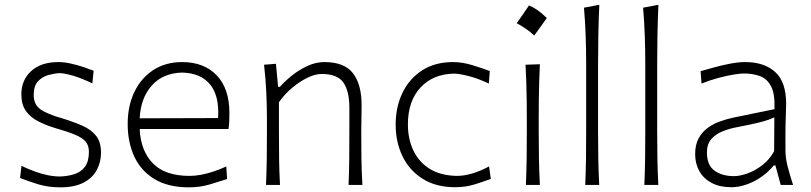

<svg xmlns="http://www.w3.org/2000/svg" viewBox="-20 -782 3430 812"><path d="M234.9 10.3Q295.4 10.3 333.5 -9.8Q371.6 -29.8 389.4 -63.2Q407.2 -96.7 407.2 -135.7Q407.2 -181.2 386.7 -207.3Q366.2 -233.4 329.6 -249.8Q293 -266.1 244.1 -281.2Q178.2 -299.8 150.4 -320.1Q122.6 -340.3 122.6 -379.9Q122.6 -419.4 141.1 -438.7Q159.7 -458 185.3 -464.8Q210.9 -471.7 231.9 -472.7Q250.5 -472.7 287.6 -462.2Q324.7 -451.7 370.6 -429.2L376 -482.9Q357.4 -490.2 331.8 -498.8Q306.2 -507.3 278.8 -513.4Q251.5 -519.5 226.6 -519.5Q153.3 -519.5 111.8 -481.4Q70.3 -443.4 70.3 -382.8Q70.3 -339.8 89.6 -312.7Q108.9 -285.6 140.9 -269.3Q172.9 -252.9 210.9 -241.2Q265.6 -225.6 297.1 -212.4Q328.6 -199.2 342.3 -182.9Q356 -166.5 356 -140.1Q356 -99.1 339.1 -76.7Q322.3 -54.2 294.4 -45.4Q266.6 -36.6 233.4 -35.6Q209 -35.6 182.4 -41Q155.8 -46.4 127.7 -56.6Q99.6 -66.9 70.8 -80.6L64.9 -29.3Q95.2 -17.1 138.9 -3.4Q182.6 10.3 234.9 10.3Z M778.8 10.3Q826.2 10.3 868.4 -2.4Q910.6 -15.1 940.4 -24.9L937 -78.1Q909.7 -65.4 882.3 -56.4Q855 -47.4 829.6 -42.7Q804.2 -38.1 782.2 -38.1Q677.7 -38.1 626.2 -91.6Q574.7 -145 570.8 -236.3H946.3Q948.7 -252 949.5 -268.3Q950.2 -284.7 950.2 -304.2Q950.2 -407.2 896.5 -463.4Q842.8 -519.5 750 -519.5Q680.2 -519.5 628.4 -485.8Q576.7 -452.1 548.3 -393.1Q520 -334 520 -257.8Q520 -180.2 548.1 -119.6Q576.2 -59.1 633.8 -24.4Q691.4 10.3 778.8 10.3ZM902.3 -282.7 570.8 -281.7Q574.7 -366.7 621.6 -419.9Q668.5 -473.1 751 -475.1Q830.1 -472.7 869.1 -424.1Q908.2 -375.5 902.3 -282.7Z M1105 0H1164.1Q1161.1 -57.1 1160.4 -109.9Q1159.7 -162.6 1159.7 -224.6V-349.6Q1183.6 -383.8 1215.6 -410.6Q1247.6 -437.5 1280.5 -453.4Q1313.5 -469.2 1340.3 -469.2Q1406.7 -469.2 1432.1 -433.1Q1457.5 -397 1457.5 -326.2V-224.6Q1457.5 -162.6 1457 -109.9Q1456.5 -57.1 1454.1 0H1512.7Q1509.3 -57.1 1508.5 -110.1Q1507.8 -163.1 1507.8 -226.1Q1507.8 -247.6 1508.5 -275.9Q1509.3 -304.2 1509.3 -336.9Q1509.3 -425.3 1472.7 -472.4Q1436 -519.5 1351.6 -519.5Q1314.9 -519.5 1278.8 -502.4Q1242.7 -485.4 1212.6 -460.9Q1182.6 -436.5 1163.6 -414.6H1156.2L1147 -512.2L1096.7 -508.3Q1103.5 -450.7 1106.2 -391.6Q1108.9 -332.5 1108.9 -277.3V-226.1Q1108.9 -163.1 1108.2 -110.1Q1107.4 -57.1 1105 0Z M1905.3 9.8Q1949.7 9.8 1989 -2.7Q2028.3 -15.1 2055.7 -25.4L2048.3 -78.1Q2011.7 -58.6 1977.1 -48.3Q1942.4 -38.1 1911.6 -38.1Q1842.3 -39.6 1796.6 -68.4Q1751 -97.2 1728 -146Q1705.1 -194.8 1705.1 -255.9Q1705.1 -354.5 1758.1 -411.6Q1811 -468.8 1899.9 -470.7Q1919.4 -470.7 1958.7 -461.2Q1998 -451.7 2047.4 -428.7L2051.3 -481.4Q2021.5 -493.2 1978.3 -506.3Q1935.1 -519.5 1896 -519.5Q1819.8 -519.5 1765.6 -484.6Q1711.4 -449.7 1682.4 -389.9Q1653.3 -330.1 1653.3 -254.9Q1653.3 -180.7 1682.6 -120.6Q1711.9 -60.5 1768.3 -25.4Q1824.7 9.8 1905.3 9.8Z M2217.3 -759.1Q2203.9 -739.2 2191.3 -720.9Q2178.7 -702.7 2165.2 -683.9Q2184.6 -673.7 2203.6 -660.5Q2222.7 -647.4 2239.4 -631.8Q2253.3 -650.6 2266.5 -669.1Q2279.6 -687.6 2292.5 -705.9Q2270.5 -727.4 2252 -740Q2233.4 -752.6 2217.3 -759.1ZM2204.1 0H2263.2Q2260.3 -57.1 2259.3 -110.1Q2258.3 -163.1 2258.3 -226.1V-277.3Q2258.3 -320.8 2258.8 -359.4Q2259.3 -397.9 2260.3 -434.8Q2261.2 -471.7 2263.2 -510.3L2202.6 -508.3Q2204.6 -470.2 2205.8 -433.6Q2207 -397 2207.5 -358.9Q2208 -320.8 2208 -277.3V-226.1Q2208 -163.1 2207.3 -110.1Q2206.5 -57.1 2204.1 0Z M2455.1 0H2514.2Q2511.2 -57.1 2510.3 -110.1Q2509.3 -163.1 2509.3 -226.1V-507.8Q2509.3 -574.2 2510.5 -636.5Q2511.7 -698.7 2514.6 -761.7L2449.7 -749.5Q2454.6 -693.4 2456.8 -633.3Q2459 -573.2 2459 -507.8V-226.1Q2459 -163.1 2458.3 -110.1Q2457.5 -57.1 2455.1 0Z M2705.1 0H2764.2Q2761.2 -57.1 2760.3 -110.1Q2759.3 -163.1 2759.3 -226.1V-507.8Q2759.3 -574.2 2760.5 -636.5Q2761.7 -698.7 2764.6 -761.7L2699.7 -749.5Q2704.6 -693.4 2706.8 -633.3Q2709 -573.2 2709 -507.8V-226.1Q2709 -163.1 2708.3 -110.1Q2707.5 -57.1 2705.1 0Z M3084 -37.1Q3034.2 -37.1 3002 -60.1Q2969.7 -83 2969.7 -137.7Q2969.7 -172.4 2988 -193.6Q3006.3 -214.8 3036.4 -226.8Q3066.4 -238.8 3101.6 -245.1Q3155.3 -255.4 3185.1 -262.7Q3214.8 -270 3230.2 -275.6Q3245.6 -281.2 3254.9 -285.6L3253.9 -142.6Q3234.4 -106.9 3203.9 -83.5Q3173.3 -60.1 3141.1 -48.6Q3108.9 -37.1 3084 -37.1ZM3073.2 9.8Q3104 9.8 3137.2 -1.7Q3170.4 -13.2 3200.4 -34.2Q3230.5 -55.2 3252.4 -82.5H3259.3L3281.7 0H3334Q3320.3 -42 3311 -78.1Q3301.8 -114.3 3301.8 -146V-216.8Q3301.8 -251.5 3303.2 -286.1Q3304.7 -320.8 3304.7 -343.3Q3304.7 -436 3258.1 -477.8Q3211.4 -519.5 3132.3 -519.5Q3102.5 -519.5 3067.4 -512.7Q3032.2 -505.9 2999.3 -496.8Q2966.3 -487.8 2942.9 -481L2946.8 -428.7Q2984.9 -443.8 3020.5 -453.1Q3056.2 -462.4 3083.7 -466.8Q3111.3 -471.2 3126 -471.2Q3163.1 -471.2 3193.4 -460.4Q3223.6 -449.7 3240.7 -417.5Q3257.8 -385.3 3255.4 -320.3L3082 -284.7Q3056.2 -279.3 3027.8 -269.5Q2999.5 -259.8 2975.1 -242.7Q2950.7 -225.6 2935.3 -198.2Q2919.9 -170.9 2919.9 -130.4Q2919.9 -89.4 2938 -57.6Q2956.1 -25.9 2990.2 -8.1Q3024.4 9.8 3073.2 9.8Z"/></svg>

Font: Pinar-VF-FD
Style: Regular
Weight: 300
Designer: Amin Abedi
Version: Version 3.0